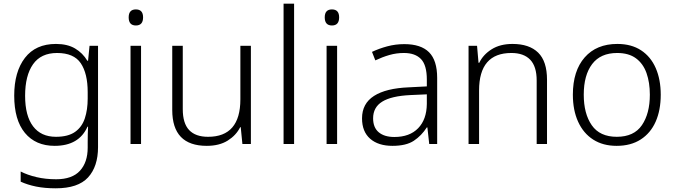

<svg xmlns="http://www.w3.org/2000/svg" viewBox="-20 -780 3656 1040"><path d="M283 -542Q345 -542 386.5 -517.5Q428 -493 453 -451H457L465 -532H511V17Q511 122 457 181Q403 240 282 240Q222 240 175.5 230.5Q129 221 92 204V149Q129 168 178 179.5Q227 191 284 191Q371 191 413 145Q455 99 455 20V-11Q455 -32 455.5 -53.5Q456 -75 457 -94H454Q408 10 276 10Q173 10 115 -60Q57 -130 57 -262Q57 -391 115 -466.5Q173 -542 283 -542ZM289 -493Q202 -493 159 -432Q116 -371 116 -261Q116 -153 159 -96Q202 -39 283 -39Q349 -39 386.5 -65.5Q424 -92 439.5 -139Q455 -186 455 -246V-281Q455 -382 417.5 -437.5Q380 -493 289 -493Z M716 -729Q755 -729 755 -686Q755 -642 716 -642Q677 -642 677 -686Q677 -729 716 -729ZM744 -532V0H687V-532Z M1339 -532V0H1293L1284 -91H1281Q1259 -47 1213.5 -18.5Q1168 10 1100 10Q913 10 913 -184V-532H970V-189Q970 -112 1004.5 -75.5Q1039 -39 1107 -39Q1282 -39 1282 -242V-532Z M1573 0H1516V-760H1573Z M1778 -729Q1817 -729 1817 -686Q1817 -642 1778 -642Q1739 -642 1739 -686Q1739 -729 1778 -729ZM1806 -532V0H1749V-532Z M2170 -541Q2260 -541 2304 -497Q2348 -453 2348 -358V0H2305L2295 -90H2292Q2263 -45 2221.5 -17.5Q2180 10 2106 10Q2029 10 1985 -28.5Q1941 -67 1941 -139Q1941 -219 2006 -260.5Q2071 -302 2195 -307L2292 -312V-349Q2292 -427 2260.5 -460Q2229 -493 2168 -493Q2127 -493 2089 -482Q2051 -471 2013 -453L1995 -499Q2033 -517 2077.5 -529Q2122 -541 2170 -541ZM2202 -265Q2100 -260 2050.5 -229.5Q2001 -199 2001 -139Q2001 -89 2031.5 -63.5Q2062 -38 2116 -38Q2199 -38 2245 -85.5Q2291 -133 2292 -217V-269Z M2756 -542Q2847 -542 2895 -495Q2943 -448 2943 -348V0H2887V-344Q2887 -420 2852 -456.5Q2817 -493 2750 -493Q2575 -493 2575 -290V0H2518V-532H2564L2572 -440H2576Q2597 -484 2643 -513Q2689 -542 2756 -542Z M3559 -267Q3559 -183 3531.5 -121Q3504 -59 3450.5 -24.5Q3397 10 3320 10Q3246 10 3193 -24Q3140 -58 3111.5 -120.5Q3083 -183 3083 -267Q3083 -396 3147 -469Q3211 -542 3324 -542Q3400 -542 3452.5 -507.5Q3505 -473 3532 -411Q3559 -349 3559 -267ZM3142 -267Q3142 -164 3185.5 -101.5Q3229 -39 3321 -39Q3414 -39 3457 -102Q3500 -165 3500 -267Q3500 -333 3482 -384Q3464 -435 3425 -464Q3386 -493 3323 -493Q3233 -493 3187.5 -433Q3142 -373 3142 -267Z"/></svg>

Font: Noto Sans Thai Looped Light
Style: Regular
Weight: 300
Designer: Sasikarn Vongin, Ben Mitchell
Foundry: The Fontpad Ltd
Version: Version 1.001; ttfautohint (v1.8.4.7-5d5b)